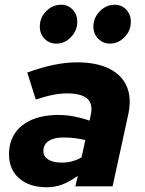

<svg xmlns="http://www.w3.org/2000/svg" viewBox="-20 -786 610 810"><path d="M177 4Q104 4 61 -33.5Q18 -71 18 -135Q18 -187 43 -224Q68 -261 115 -281Q162 -301 227 -301Q260 -301 293.5 -294.5Q327 -288 358 -277L363 -302Q373 -348 348 -370Q323 -392 262 -392Q236 -392 204.5 -386Q173 -380 131 -366L95 -480Q156 -502 207.5 -512.5Q259 -523 305 -523Q387 -523 440.5 -496.5Q494 -470 515 -421Q536 -372 521 -303L455 0H298L308 -44Q271 -18 241 -7Q211 4 177 4ZM241 -100Q264 -100 284.5 -105.5Q305 -111 324 -122L340 -195Q321 -200 297 -203Q273 -206 248 -206Q207 -206 185 -191Q163 -176 163 -148Q163 -126 183.5 -113Q204 -100 241 -100ZM218 -602Q188 -602 168 -622.5Q148 -643 148 -674Q148 -712 175 -739Q202 -766 238 -766Q267 -766 286.5 -745.5Q306 -725 306 -694Q306 -657 279.5 -629.5Q253 -602 218 -602ZM444 -602Q415 -602 394.5 -622.5Q374 -643 374 -674Q374 -711 401 -738.5Q428 -766 464 -766Q493 -766 512.5 -745.5Q532 -725 532 -694Q532 -657 505.5 -629.5Q479 -602 444 -602Z"/></svg>

Font: Red Hat Text
Style: Italic
Weight: 300
Italic angle: -12°
Designer: Pentagram, MCKL
Foundry: Pentagram, MCKL
Version: Version 1.023